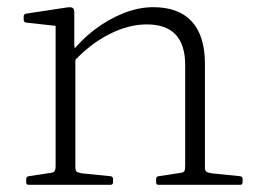

<svg xmlns="http://www.w3.org/2000/svg" viewBox="-20 -515 713 535"><path d="M496 -334Q496 -390 469.5 -418.5Q443 -447 389 -447Q338 -447 284 -419.5Q230 -392 182 -340L176 -365Q205 -403 243 -432Q281 -461 323.5 -478Q366 -495 407 -495Q478 -495 514.5 -455Q551 -415 551 -338V0H496ZM135 0V-323H190V0ZM60 0Q53 0 53 -7V-16Q53 -23 60 -24L119 -33Q129 -34 132 -38Q135 -42 135 -53V-180H190V-50Q190 -40 193.5 -37Q197 -34 208 -32L288 -24Q295 -23 295 -16V-7Q295 0 287 0ZM422 0Q415 0 415 -7V-16Q415 -23 422 -24L481 -33Q491 -34 493.5 -38Q496 -42 496 -53V-180H551V-50Q551 -40 554.5 -37Q558 -34 570 -32L649 -24Q656 -23 656 -16V-7Q656 0 649 0ZM135 -323V-468L153 -441L53 -452Q46 -453 46 -460V-469Q46 -476 53 -477L165 -494Q178 -496 182.5 -493Q187 -490 187 -480V-389L190 -371V-323Z"/></svg>

Font: Hahmlet ExtraLight
Style: Regular
Weight: 250
Designer: Minjoo Ham & Mark Frömberg
Foundry: hypertype
Version: Version 1.002